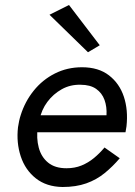

<svg xmlns="http://www.w3.org/2000/svg" viewBox="-20 -739 540 768"><path d="M109 -278H406Q408 -312 398 -339.5Q388 -367 364.5 -383.5Q341 -400 302 -400Q261 -401 227 -382Q193 -363 169.5 -331.5Q146 -300 138 -260L131 -230Q125 -186 135 -148.5Q145 -111 172.5 -88.5Q200 -66 246 -66Q279 -66 306 -77Q333 -88 356 -107Q379 -126 398 -149L459 -106Q431 -73 398.5 -46.5Q366 -20 325 -5.5Q284 9 230 9Q166 8 123.5 -25.5Q81 -59 63 -113.5Q45 -168 52 -230Q54 -243 56.5 -255Q59 -267 63 -279Q80 -333 115 -376.5Q150 -420 199.5 -445Q249 -470 308 -470Q374 -470 416 -437.5Q458 -405 475.5 -352Q493 -299 486 -234Q485 -228 484 -222Q483 -216 482 -210H99ZM256 -719 379 -558 332 -530 178 -680Z"/></svg>

Font: Jost
Style: Italic
Weight: 400
Italic angle: -5°
Version: Version 3.710